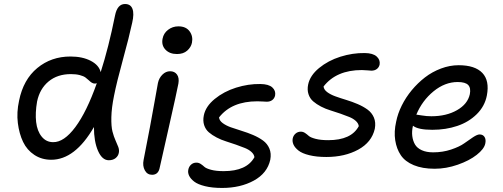

<svg xmlns="http://www.w3.org/2000/svg" viewBox="-20 -843 2485 948"><path d="M232.9 -54.2Q186 -54.2 149.7 -78.1Q113.3 -102.1 94 -142.3Q74.7 -182.6 68.1 -235.4Q61.5 -288.1 74.2 -346.2Q95.2 -450.2 164.1 -507.1Q232.9 -564 328.1 -564Q387.2 -564 428 -542.7Q468.8 -521.5 477.1 -486.8Q516.1 -607.9 547.9 -766.1Q559.1 -823.2 597.2 -823.2Q625 -823.2 634 -799.3Q643.1 -775.4 632.8 -731Q617.2 -658.7 586.7 -547.9Q556.2 -437 543 -370.1Q530.8 -310.5 529.8 -264.6Q528.8 -218.8 535.4 -193.4Q542 -168 550.3 -149.9Q558.6 -131.8 564 -117.4Q569.3 -103 566.9 -89.8Q564.5 -73.7 551.3 -62.7Q538.1 -51.8 517.1 -51.8Q484.4 -51.8 464.1 -97.9Q443.8 -144 443.8 -215.8Q350.6 -54.2 232.9 -54.2ZM163.1 -341.8Q153.3 -285.2 158.4 -240.5Q163.6 -195.8 185.8 -168.5Q208 -141.1 242.2 -141.1Q295.9 -140.1 352.1 -215.6Q408.2 -291 458 -432.1Q452.1 -430.2 449.2 -430.2Q439.9 -430.2 432.6 -435.1Q425.3 -439.9 418.2 -446.8Q411.1 -453.6 401.9 -460.4Q392.6 -467.3 374 -472.2Q355.5 -477.1 330.1 -477.1Q263.7 -477.1 220 -440.9Q176.3 -404.8 163.1 -341.8Z M854 -576.2Q817.4 -576.2 796.9 -597.9Q776.4 -619.6 782.7 -651.9Q787.6 -678.7 809.8 -695.8Q832 -712.9 860.8 -712.9Q898.4 -712.9 916.3 -688.2Q934.1 -663.6 927.7 -631.8Q923.3 -609.9 904.3 -593Q885.3 -576.2 854 -576.2ZM731 20Q707 20 695.1 -2Q683.1 -23.9 689 -53.2Q707.5 -146.5 720.2 -214.6Q732.9 -282.7 743.2 -340.6Q753.4 -398.4 759.8 -433.1Q765.1 -458 782 -474.6Q798.8 -491.2 819.8 -491.2Q842.3 -491.2 854 -474.9Q865.7 -458.5 860.8 -430.2Q852.5 -386.7 813.7 -215.3Q774.9 -43.9 769 -17.1Q762.7 20 731 20Z M1076.7 85Q1027.8 85 992.2 76.2Q956.5 67.4 938.7 53.5Q920.9 39.6 913.8 24.7Q906.7 9.8 909.7 -4.9Q912.6 -20.5 923.6 -30.3Q934.6 -40 949.7 -40Q961.4 -40 971.2 -33.4Q981 -26.9 989.5 -19Q998 -11.2 1022.5 -4.6Q1046.9 2 1084.5 2Q1198.2 2 1236.3 -66.9Q1234.4 -81.1 1221.4 -92.8Q1208.5 -104.5 1189 -112.3Q1169.4 -120.1 1145.3 -128.7Q1121.1 -137.2 1096.7 -144.8Q1072.3 -152.3 1049.8 -164.1Q1027.3 -175.8 1011.2 -189.7Q995.1 -203.6 988 -225.1Q981 -246.6 986.3 -272.9Q995.1 -317.4 1040 -354.2Q1085 -391.1 1145.5 -410.2Q1206.1 -429.2 1265.6 -428.2Q1306.6 -427.7 1324.5 -411.4Q1342.3 -395 1338.4 -372.1Q1335.4 -357.4 1324.5 -349.1Q1313.5 -340.8 1297.4 -340.8Q1292.5 -340.8 1278.3 -341.8Q1264.2 -342.8 1250.5 -342.8Q1123.5 -342.8 1061.5 -263.2Q1063 -247.6 1079.3 -235.4Q1095.7 -223.1 1120.1 -214.4Q1144.5 -205.6 1173.6 -196.8Q1202.6 -188 1230 -176.3Q1257.3 -164.6 1278.6 -149.2Q1299.8 -133.8 1310.1 -109.6Q1320.3 -85.4 1314.5 -54.2Q1299.8 12.2 1233.4 48.6Q1167 85 1076.7 85Z M1591.3 -67.9Q1543 -67.9 1507.3 -76.7Q1471.7 -85.4 1453.9 -99.6Q1436 -113.8 1429.2 -128.9Q1422.4 -144 1425.3 -159.2Q1428.2 -173.8 1439.2 -183.3Q1450.2 -192.9 1465.3 -192.9Q1476.6 -192.9 1486.3 -186.3Q1496.1 -179.7 1504.6 -171.9Q1513.2 -164.1 1538.1 -157.5Q1563 -150.9 1600.6 -150.9Q1714.8 -150.9 1751.5 -220.2Q1749.5 -234.4 1736.6 -246.1Q1723.6 -257.8 1704.1 -265.6Q1684.6 -273.4 1660.4 -282Q1636.2 -290.5 1611.8 -297.9Q1587.4 -305.2 1564.9 -316.9Q1542.5 -328.6 1526.4 -342.5Q1510.3 -356.4 1503.2 -377.9Q1496.1 -399.4 1501.5 -425.8Q1510.7 -470.2 1555.4 -507.1Q1600.1 -543.9 1660.6 -563Q1721.2 -582 1781.2 -581.1Q1821.3 -580.6 1839.6 -564.2Q1857.9 -547.9 1854.5 -524.9Q1851.6 -510.7 1840.8 -502.4Q1830.1 -494.1 1813.5 -494.1Q1808.6 -494.1 1794.2 -495.6Q1779.8 -497.1 1766.6 -497.1Q1640.6 -497.1 1577.6 -416Q1579.1 -400.4 1595.5 -388.2Q1611.8 -376 1636.2 -367.2Q1660.6 -358.4 1689.7 -349.6Q1718.8 -340.8 1746.1 -329.1Q1773.4 -317.4 1794.7 -302Q1815.9 -286.6 1826.2 -262.5Q1836.4 -238.3 1830.6 -207Q1815.4 -140.6 1748.8 -104.2Q1682.1 -67.9 1591.3 -67.9Z M2126 -9.8Q2065.4 -9.8 2022.7 -27.6Q1980 -45.4 1959 -76.7Q1938 -107.9 1931.4 -150.4Q1924.8 -192.9 1936 -242.2Q1943.8 -281.7 1963.6 -321.8Q1983.4 -361.8 2012.9 -397.5Q2042.5 -433.1 2078.1 -460.7Q2113.8 -488.3 2157.2 -504.6Q2200.7 -521 2244.6 -521Q2325.2 -521 2361.6 -482.9Q2397.9 -444.8 2383.8 -371.1Q2373.5 -318.4 2334 -279.3Q2294.4 -240.2 2237.8 -221.2Q2181.2 -202.1 2114.7 -202.1Q2043.9 -202.1 2019 -222.2Q2012.7 -195.3 2015.6 -171.4Q2018.6 -147.5 2029.1 -129.6Q2039.6 -111.8 2062.5 -101.3Q2085.4 -90.8 2118.7 -90.8Q2166 -90.8 2207.5 -104.7Q2249 -118.7 2271.7 -135Q2294.4 -151.4 2315.4 -165.3Q2336.4 -179.2 2347.7 -179.2Q2364.7 -179.2 2372.6 -166.5Q2380.4 -153.8 2376 -133.8Q2370.1 -106.9 2333.7 -78.4Q2297.4 -49.8 2240.2 -29.8Q2183.1 -9.8 2126 -9.8ZM2036.6 -276.9Q2041 -276.9 2063.5 -272.9Q2085.9 -269 2109.9 -269Q2184.1 -269 2236.6 -299.1Q2289.1 -329.1 2299.8 -377.9Q2305.7 -408.7 2291.7 -423.3Q2277.8 -438 2239.7 -438Q2176.8 -438 2120.6 -392.1Q2064.5 -346.2 2035.6 -276.9Z"/></svg>

Font: Shantell Sans Bouncy
Style: Italic
Weight: 400
Italic angle: -11.31°
Designer: Stephen Nixon, Anya Danilova, Shantell Martin
Foundry: Arrow Type
Version: Version 1.006;[9816181b4]